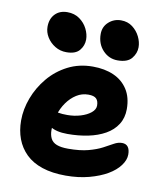

<svg xmlns="http://www.w3.org/2000/svg" viewBox="-85 -826 770 906"><g transform="rotate(10 300.0 -373.5)"><path d="M291 10Q226 10 178 -6Q130 -22 99.5 -52Q69 -82 54 -122Q39 -162 39 -210Q39 -264 59.5 -318.5Q80 -373 118 -418.5Q156 -464 209.5 -491.5Q263 -519 329 -519Q386 -519 429 -500Q472 -481 496.5 -443Q521 -405 521 -349Q521 -307 501 -275.5Q481 -244 445.5 -224Q410 -204 364 -194.5Q318 -185 265 -185Q211 -185 182 -204.5Q153 -224 153 -250Q153 -264 159.5 -271.5Q166 -279 182 -279Q193 -279 208 -276Q223 -273 249 -273Q282 -273 312 -282Q342 -291 361 -306.5Q380 -322 380 -341Q380 -363 369 -374Q358 -385 331 -385Q300 -385 274 -368.5Q248 -352 228.5 -324.5Q209 -297 198.5 -262Q188 -227 188 -190Q188 -167 196.5 -150Q205 -133 225.5 -125Q246 -117 280 -117Q338 -117 377 -127.5Q416 -138 442.5 -152Q469 -166 488.5 -177Q508 -188 527 -188Q546 -188 555.5 -175.5Q565 -163 565 -139Q565 -113 545 -86Q525 -59 489 -38Q453 -17 402.5 -3.5Q352 10 291 10ZM438 -568Q396 -568 367 -599Q338 -630 338 -677Q338 -712 363 -734.5Q388 -757 422 -757Q454 -757 477 -739.5Q500 -722 512.5 -696.5Q525 -671 525 -646Q525 -617 505 -592.5Q485 -568 438 -568ZM193 -564Q163 -564 138.5 -579Q114 -594 99.5 -617.5Q85 -641 85 -667Q85 -705 107 -728Q129 -751 166 -751Q200 -751 224.5 -733.5Q249 -716 262 -690Q275 -664 275 -639Q275 -610 256 -587Q237 -564 193 -564Z"/></g></svg>

Font: Shantell Sans
Style: Bold
Weight: 700
Designer: Stephen Nixon, Anya Danilova, Shantell Martin
Foundry: Arrow Type
Version: Version 1.011;[c5ecc13dd]